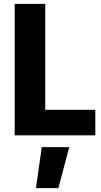

<svg xmlns="http://www.w3.org/2000/svg" viewBox="-20 -700 524 993"><path d="M166 273 196 61H338L282 273ZM56 0V-680H214V-132H473V0Z"/></svg>

Font: Cairo Play ExtraBold
Style: Regular
Weight: 800
Version: Version 3.119